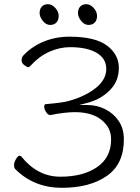

<svg xmlns="http://www.w3.org/2000/svg" viewBox="-20 -883 667 916"><path d="M443 -807Q443 -787 432 -775.5Q421 -764 402 -764Q383 -764 367.5 -783Q352 -802 352 -821Q352 -840 362.5 -851.5Q373 -863 392 -863Q411 -863 427 -845Q443 -827 443 -807ZM260 -807Q260 -787 249 -775.5Q238 -764 219 -764Q200 -764 184.5 -783Q169 -802 169 -821Q169 -840 179.5 -851.5Q190 -863 209 -863Q228 -863 244 -845Q260 -827 260 -807ZM113 -562Q83 -576 83 -594Q83 -611 93 -620Q133 -662 189.5 -685Q246 -708 311 -708Q434 -708 490.5 -665.5Q547 -623 547 -559Q547 -495 503 -451.5Q459 -408 396 -392L358 -382H397Q442 -382 482 -362Q522 -342 546.5 -305.5Q571 -269 571 -218Q571 -100 489.5 -43.5Q408 13 275.5 13Q143 13 54 -75Q47 -81 47 -95Q47 -109 56.5 -124.5Q66 -140 72 -140Q78 -140 82 -136Q159 -40 268 -40Q377 -40 443.5 -86Q510 -132 510 -217Q510 -259 487 -288Q440 -348 338 -348Q290 -348 220 -334Q209 -334 200 -348Q191 -362 191 -373.5Q191 -385 197 -386Q279 -393 307 -401Q389 -424 438 -464Q487 -504 487 -554Q487 -604 441 -631Q395 -658 314 -658Q266 -658 217.5 -637Q169 -616 129 -573Q120 -562 113 -562Z"/></svg>

Font: ToneOZ-Pinyin-WenKai-Light
Style: Light
Weight: 300
Designer: Fontworks Inc.
Foundry: ToneOZ
Version: Version 0.240331